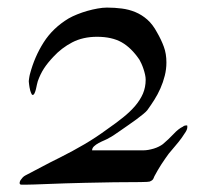

<svg xmlns="http://www.w3.org/2000/svg" viewBox="-20 -489 555 511"><path d="M264.6 -468.8Q285.2 -468.8 304.2 -466.3Q323.2 -463.9 340.3 -456.8Q357.4 -449.7 372.1 -436.8Q386.7 -423.8 397.9 -402.8Q409.2 -383.3 416 -364.7Q422.9 -346.2 422.9 -322.8Q422.9 -304.7 418.5 -287.4Q414.1 -270 407 -253.9Q399.9 -237.8 390.6 -223.1Q381.3 -208.5 372.1 -195.8Q369.1 -191.9 361.1 -185.3Q353 -178.7 342.8 -171.1Q332.5 -163.6 320.8 -155.5Q309.1 -147.5 299.1 -140.4Q289.1 -133.3 281.5 -128.4Q273.9 -123.5 271.5 -122.6Q266.1 -119.1 258.1 -115.7Q250 -112.3 242.7 -108.4Q235.4 -104.5 230.2 -99.6Q225.1 -94.7 225.1 -88.9H361.8Q367.7 -88.9 374.8 -90.1Q381.8 -91.3 389.2 -93.5Q396.5 -95.7 402.8 -98.9Q409.2 -102.1 413.6 -105.5Q428.7 -118.2 441.9 -132.3Q455.1 -146.5 466.8 -151.9Q469.2 -154.3 472.4 -154.8Q475.6 -155.3 477.5 -155.3Q478.5 -155.3 478.5 -153.3Q478.5 -151.4 478.5 -150.4Q478.5 -145 474.1 -137.9Q469.7 -130.9 463.9 -122.6Q456.5 -112.3 447 -101.3Q437.5 -90.3 429.2 -80.1Q425.3 -74.7 419.9 -67.1Q414.6 -59.6 409.4 -51.5Q404.3 -43.5 400.1 -36.4Q396 -29.3 394 -25.4Q390.6 -20 388.7 -14.6Q386.7 -9.3 380.4 -6.8Q379.4 -5.4 370.8 -4.9Q362.3 -4.4 353.5 -4.4Q322.3 -4.4 283.2 -3.9Q244.1 -3.4 205.6 -2.4Q179.2 -2 153.3 -1Q127.4 0 106.7 0.7Q85.9 1.5 71.5 2Q57.1 2.4 53.7 2.4H36.6Q32.2 2.4 32.2 -2.4Q32.2 -3.4 33 -5.9Q33.7 -8.3 35.6 -10.7Q37.1 -13.2 40.3 -16.6Q43.5 -20 47.4 -22Q70.8 -34.2 93.3 -46.1Q115.7 -58.1 138.7 -69.3Q173.8 -86.9 204.6 -105Q235.4 -123 266.6 -146Q289.1 -161.6 307.6 -176.5Q326.2 -191.4 339.6 -207Q353 -222.7 360.4 -239.7Q367.7 -256.8 367.7 -276.9Q367.7 -283.2 366 -290.8Q364.3 -298.3 361.8 -305.7Q359.4 -313 356.4 -319.6Q353.5 -326.2 351.1 -330.1Q329.6 -361.8 303.7 -376.5Q277.8 -391.1 238.3 -391.1Q200.7 -391.1 172.1 -376.2Q143.6 -361.3 122.1 -337.9Q106.4 -321.3 96.9 -306.6Q87.4 -292 80.6 -272.9Q79.6 -270.5 78.4 -264.4Q77.1 -258.3 75.7 -252Q74.2 -245.6 72 -241Q69.8 -236.3 66.9 -236.3Q65.4 -236.3 64.2 -238.5Q63 -240.7 62 -243.4Q61 -246.1 60.3 -248.5Q59.6 -251 59.6 -252Q59.1 -253.4 58.6 -256.6Q58.1 -259.8 57.6 -263.2Q57.1 -266.6 56.9 -269.3Q56.6 -272 56.6 -272.9Q56.6 -273.4 56.9 -275.9Q57.1 -278.3 57.6 -281.2Q58.1 -284.2 58.6 -287.1Q59.1 -290 59.6 -291.5Q71.8 -337.9 96.2 -376.2Q120.6 -414.6 162.6 -439.9Q172.9 -445.8 185.8 -450.9Q198.7 -456.1 212.4 -460Q226.1 -463.9 239.7 -466.3Q253.4 -468.8 264.6 -468.8Z"/></svg>

Font: IM FELL French Canon
Style: Italic
Weight: 400
Italic angle: -17°
Designer: Igino Marini
Foundry: Igino Marini
Version: 3.00